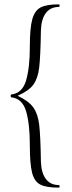

<svg xmlns="http://www.w3.org/2000/svg" viewBox="-20 -745 329 882"><path d="M32 -311Q83 -317 100 -376Q117 -435 117 -529Q117 -615 128 -655.5Q139 -696 166 -710.5Q193 -725 250 -725Q254 -725 254 -719Q254 -713 250 -713Q212 -713 191 -685.5Q170 -658 168 -607Q166 -484 160 -434.5Q154 -385 133.5 -356.5Q113 -328 61 -305Q112 -281 133 -251.5Q154 -222 160 -172.5Q166 -123 168 -1Q170 50 191 77.5Q212 105 250 105Q254 105 254 111Q254 117 250 117Q192 117 164.5 102.5Q137 88 127 47Q117 6 117 -80Q117 -175 100 -233.5Q83 -292 32 -298Q29 -298 29 -304.5Q29 -311 32 -311Z"/></svg>

Font: Cormorant SC Light
Style: Regular
Weight: 300
Designer: Christian Thalmann (Catharsis Fonts)
Foundry: Catharsis Fonts
Version: Version 4.000